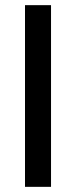

<svg xmlns="http://www.w3.org/2000/svg" viewBox="-20 -725 294 745"><path d="M77 0V-705H178V0Z"/></svg>

Font: Nunito Sans SemiBold
Style: Regular
Weight: 600
Designer: Vernon Adams
Foundry: Vernon Adams
Version: Version 3.101; ttfautohint (v1.8.4.7-5d5b);gftools[0.9.27]